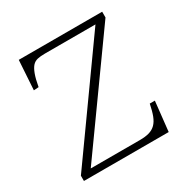

<svg xmlns="http://www.w3.org/2000/svg" viewBox="-160 -840 955 979"><g transform="rotate(-30 317.5 -350.5)"><path d="M58 0V-31L508 -662H210Q184 -662 166.5 -658Q149 -654 137 -641Q125 -628 115 -601.5Q105 -575 97 -530L68 -528L79 -701H570V-667L120 -38H409Q442 -38 464.5 -44.5Q487 -51 502.5 -66.5Q518 -82 528 -108Q538 -134 546 -174H576L557 0Z"/></g></svg>

Font: Literata ExtraLight
Style: Regular
Weight: 250
Designer: Latin by Veronika Burian and Jose Scaglione. Greek by Irene Vlachou. Cyrillic by Vera Evstafieva.
Foundry: TypeTogether
Version: Version 3.103;gftools[0.9.29]